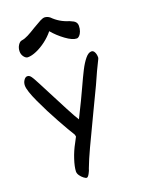

<svg xmlns="http://www.w3.org/2000/svg" viewBox="-161 -923 738 1008"><g transform="rotate(-20 207.5 -419.5)"><path d="M163.1 -208.5Q163.1 -211.4 161.4 -217.3Q159.7 -223.1 157.2 -226.1Q142.1 -249 103.8 -318.1Q65.4 -387.2 33.9 -455.3Q2.4 -523.4 2.4 -551.3Q2.4 -567.9 11.2 -580.8Q20 -593.8 30.8 -593.8Q39.1 -593.8 44.9 -588.6Q50.8 -583.5 59.6 -568.4Q68.8 -552.7 110.8 -470.7Q138.2 -417.5 166.7 -362.8Q195.3 -308.1 208.5 -288.1L251.5 -375.5L280.8 -438Q305.7 -492.7 322.3 -525.1Q338.9 -557.6 356.7 -579.3Q374.5 -601.1 391.6 -601.1Q402.3 -601.1 408.4 -589.1Q414.6 -577.1 414.6 -560.1Q414.6 -556.6 412.4 -551.3Q410.2 -545.9 406.2 -538.6Q393.6 -514.2 384.8 -494.6Q366.7 -450.7 295.9 -304.7Q240.2 -188.5 212.9 -129.9Q185.5 -71.3 169.4 -28.3Q167 -17.6 158.2 -1.7Q149.4 14.2 142.6 14.2Q136.7 14.2 126.5 6.3Q116.2 -1.5 108.2 -12.9Q100.1 -24.4 100.1 -36.1Q101.1 -62.5 114.3 -102.5Q127.4 -142.6 147 -177.7Q151.4 -186 156.2 -195.3Q161.1 -204.6 163.1 -208.5ZM68.8 -686Q57.6 -686 47.6 -699Q37.6 -711.9 37.6 -729Q37.6 -748.5 47.4 -763.7Q57.1 -778.8 68.8 -780.3Q85.9 -782.7 105.7 -793Q125.5 -803.2 155.3 -821.8Q182.1 -837.9 197 -845.5Q211.9 -853 221.7 -853Q237.8 -852.1 250.5 -841.8Q287.1 -804.7 338.4 -789.6Q352.1 -783.7 359.1 -779.8Q366.2 -775.9 371.3 -768.8Q376.5 -761.7 376.5 -751Q376.5 -733.4 371.3 -719.7Q366.2 -706.1 358.6 -698.5Q351.1 -690.9 343.8 -690.9Q319.8 -690.9 283.2 -717.8Q246.6 -744.6 220.2 -776.4Q199.7 -751 172.6 -730.5Q145.5 -710 117.9 -698Q90.3 -686 68.8 -686Z"/></g></svg>

Font: Dekko
Style: Regular
Weight: 400
Designer: Multiple
Foundry: Sorkin Type
Version: Version 2.001